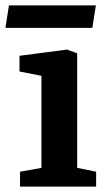

<svg xmlns="http://www.w3.org/2000/svg" viewBox="-55 -689 386 709"><path d="M19 0V-55L98 -69V-409L17 -425V-483L193 -506L230 -492V-69L300 -55V0ZM-35 -586 -22 -669H299L286 -586Z"/></svg>

Font: Faustina VF Beta
Style: Regular
Weight: 400
Designer: Alfonso Garcia
Foundry: Omnibus-Type
Version: Version 1.006